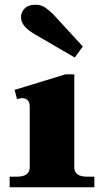

<svg xmlns="http://www.w3.org/2000/svg" viewBox="-20 -794 441 814"><path d="M127 -649Q98 -666 83.5 -683.5Q69 -701 69 -722Q69 -742 84.5 -758Q100 -774 130 -774Q155 -774 172.5 -761.5Q190 -749 206 -733L331 -597L297 -550ZM21 -45H52Q106 -45 106 -85V-342Q106 -378 72 -378Q71 -378 52 -374L42 -413L258 -479H295V-85Q295 -45 349 -45H380V0H21Z"/></svg>

Font: Taviraj ExtraBold
Style: Regular
Weight: 800
Designer: Katatrad Team
Foundry: CadsonDemak
Version: Version 1.001